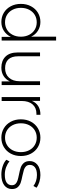

<svg xmlns="http://www.w3.org/2000/svg" viewBox="999 -1863 869 2907"><g transform="rotate(90 1433.5 -409.5)"><path d="M593.3 0H537.8V-138.9Q505.6 -71.1 446.1 -33.3Q386.7 4.4 312.2 4.4Q235.6 4.4 173.3 -32.8Q111.1 -70 75 -137.8Q38.9 -205.6 38.9 -291.1Q38.9 -376.7 75 -444.4Q111.1 -512.2 173.3 -549.4Q235.6 -586.7 312.2 -586.7Q385.6 -586.7 445 -549.4Q504.4 -512.2 535.6 -445.6V-824.4H593.3ZM535.6 -291.1Q535.6 -361.1 507.2 -416.1Q478.9 -471.1 429.4 -501.1Q380 -531.1 317.8 -531.1Q254.4 -531.1 205 -501.1Q155.6 -471.1 127.2 -416.1Q98.9 -361.1 98.9 -291.1Q98.9 -221.1 127.2 -166.1Q155.6 -111.1 205 -81.1Q254.4 -51.1 317.8 -51.1Q380 -51.1 429.4 -81.1Q478.9 -111.1 507.2 -166.1Q535.6 -221.1 535.6 -291.1Z M1267.8 0H1212.2V-124.4Q1184.4 -63.3 1130.6 -29.4Q1076.7 4.4 1004.4 4.4Q897.8 4.4 836.1 -58.9Q774.4 -122.2 774.4 -242.2V-581.1H832.2V-248.9Q832.2 -152.2 878.9 -102.2Q925.6 -52.2 1012.2 -52.2Q1103.3 -52.2 1156.7 -111.1Q1210 -170 1210 -272.2V-581.1H1267.8Z M1717.8 -586.7V-526.7H1702.2Q1611.1 -526.7 1560 -467.8Q1508.9 -408.9 1508.9 -303.3V0H1450V-581.1H1506.7V-456.7Q1532.2 -520 1586.7 -553.9Q1641.1 -587.8 1717.8 -586.7Z M1786.7 -291.1Q1786.7 -376.7 1822.8 -443.9Q1858.9 -511.1 1922.2 -548.9Q1985.6 -586.7 2064.4 -586.7Q2143.3 -586.7 2206.7 -548.9Q2270 -511.1 2306.1 -443.9Q2342.2 -376.7 2342.2 -291.1Q2342.2 -205.6 2306.1 -138.3Q2270 -71.1 2206.7 -33.3Q2143.3 4.4 2064.4 4.4Q1985.6 4.4 1922.2 -33.3Q1858.9 -71.1 1822.8 -138.3Q1786.7 -205.6 1786.7 -291.1ZM2283.3 -291.1Q2283.3 -361.1 2255 -416.1Q2226.7 -471.1 2176.7 -501.1Q2126.7 -531.1 2064.4 -531.1Q2002.2 -531.1 1952.8 -501.1Q1903.3 -471.1 1875 -416.1Q1846.7 -361.1 1846.7 -291.1Q1846.7 -221.1 1875 -166.1Q1903.3 -111.1 1952.8 -81.1Q2002.2 -51.1 2064.4 -51.1Q2126.7 -51.1 2176.7 -81.1Q2226.7 -111.1 2255 -166.1Q2283.3 -221.1 2283.3 -291.1Z M2398.9 -71.1 2424.4 -118.9Q2458.9 -87.8 2511.7 -67.8Q2564.4 -47.8 2624.4 -47.8Q2706.7 -47.8 2745.6 -76.1Q2784.4 -104.4 2784.4 -154.4Q2784.4 -190 2763.3 -210.6Q2742.2 -231.1 2710.6 -241.1Q2678.9 -251.1 2623.3 -262.2Q2557.8 -274.4 2516.7 -288.9Q2475.6 -303.3 2447.2 -335.6Q2418.9 -367.8 2418.9 -425.6Q2418.9 -495.6 2473.9 -541.1Q2528.9 -586.7 2631.1 -586.7Q2683.3 -586.7 2735.6 -570.6Q2787.8 -554.4 2822.2 -527.8L2795.6 -481.1Q2763.3 -506.7 2719.4 -520.6Q2675.6 -534.4 2630 -534.4Q2553.3 -534.4 2515 -505Q2476.7 -475.6 2476.7 -427.8Q2476.7 -390 2498.3 -368.3Q2520 -346.7 2552.2 -336.7Q2584.4 -326.7 2641.1 -314.4Q2705.6 -302.2 2746.1 -288.3Q2786.7 -274.4 2814.4 -242.8Q2842.2 -211.1 2842.2 -155.6Q2842.2 -83.3 2785 -39.4Q2727.8 4.4 2622.2 4.4Q2554.4 4.4 2493.3 -16.7Q2432.2 -37.8 2398.9 -71.1Z"/></g></svg>

Font: Paperlogy 3 Light
Style: Regular
Weight: 300
Designer: redesigned by Lee Juim, glyphs from Gmarket Sans & Montserrat
Foundry: PT&
Version: Version 1.001